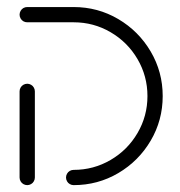

<svg xmlns="http://www.w3.org/2000/svg" viewBox="-20 -539 523 559"><path d="M59.3 -295.2Q65.2 -295.2 70.4 -292.2Q75.6 -289.3 78.5 -284.1Q81.5 -278.9 81.5 -273V-22.2Q81.5 -16.3 78.5 -11.1Q75.6 -5.9 70.4 -3Q65.2 0 59.3 0Q53.3 0 48.1 -3Q43 -5.9 40 -11.1Q37 -16.3 37 -22.2V-273Q37 -278.9 40 -284.1Q43 -289.3 48.1 -292.2Q53.3 -295.2 59.3 -295.2ZM172.2 -22.2Q172.2 -28.1 175.2 -33.3Q178.1 -38.5 183.3 -41.5Q188.5 -44.4 194.4 -44.4Q252.6 -44.4 302 -73.3Q351.5 -102.2 380.4 -151.7Q409.3 -201.1 409.3 -259.3Q409.3 -317.4 380.4 -366.9Q351.5 -416.3 302 -445.2Q252.6 -474.1 194.4 -474.1H59.3Q53.3 -474.1 48.1 -477Q43 -480 40 -485.2Q37 -490.4 37 -496.3Q37 -502.2 40 -507.4Q43 -512.6 48.1 -515.6Q53.3 -518.5 59.3 -518.5H194.4Q264.8 -518.5 324.3 -483.5Q383.7 -448.5 418.7 -389.1Q453.7 -329.6 453.7 -259.3Q453.7 -188.9 418.7 -129.4Q383.7 -70 324.3 -35Q264.8 0 194.4 0Q188.5 0 183.3 -3Q178.1 -5.9 175.2 -11.1Q172.2 -16.3 172.2 -22.2Z"/></svg>

Font: 26F Galaxy Sans
Style: Regular
Weight: 400
Designer: C₂₉H₂₅N₃O₅
Version: Version 1.100;FEAKit 1.0